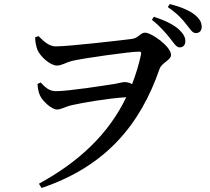

<svg xmlns="http://www.w3.org/2000/svg" viewBox="-20 -861 1040 952"><path d="M824 -670C844 -644 855 -626 871 -626C889 -626 899 -639 899 -657C899 -677 889 -694 867 -715C838 -741 797 -760 743 -778L733 -763C778 -727 804 -695 824 -670ZM904 -740C924 -716 933 -697 951 -697C969 -697 980 -708 980 -728C980 -749 971 -768 944 -789C919 -809 877 -827 822 -841L812 -826C862 -791 885 -765 904 -740ZM256 -631C223 -631 196 -657 171 -682L154 -676C155 -649 160 -629 166 -613C181 -579 230 -536 262 -536C286 -536 301 -549 337 -559C391 -572 626 -605 668 -605C678 -605 682 -603 679 -590C668 -539 653 -490 635 -444C624 -450 611 -454 598 -454C587 -454 572 -449 549 -445C498 -437 321 -409 258 -409C228 -409 209 -422 182 -452L166 -445C167 -424 171 -404 178 -388C190 -361 235 -318 263 -318C284 -318 299 -331 338 -340C387 -351 510 -373 606 -379C518 -196 372 -59 173 50L186 71C502 -35 675 -241 771 -519C782 -551 828 -562 828 -589C828 -630 732 -699 699 -699C676 -699 667 -672 634 -668C580 -661 321 -631 256 -631Z"/></svg>

Font: Noto Serif CJK HK SemiBold
Style: Regular
Weight: 600
Designer: Ryoko NISHIZUKA 西塚涼子 (kana & ideographs); Frank Grießhammer (Latin, Greek & Cyrillic); Wenlong ZHANG 张文龙 (bopomofo); San
Foundry: Adobe
Version: Version 2.001;hotconv 1.1.0;makeotfexe 2.6.0